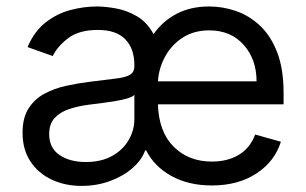

<svg xmlns="http://www.w3.org/2000/svg" viewBox="-20 -573 965 605"><path d="M647.7 11.4Q573.9 11.4 519.9 -18.6Q465.9 -48.7 440.3 -99.4H437.5Q426.8 -68.9 397.5 -43.3Q368.3 -17.8 326.5 -2.5Q284.8 12.8 237.2 12.8Q185.4 12.8 143.1 -6.9Q100.9 -26.6 76 -64.1Q51.1 -101.6 51.1 -154.8Q51.1 -201.7 69.8 -231Q88.4 -260.3 119.1 -277.2Q149.9 -294 187.5 -302.4Q225.1 -310.7 262.8 -315.3Q312.5 -321.7 343.6 -325.3Q374.6 -328.8 389 -337Q403.4 -345.2 403.4 -365.1V-367.9Q403.4 -420.1 374.6 -449.4Q345.9 -478.7 288.4 -478.7Q228.7 -478.7 194.4 -452.4Q160.2 -426.1 146.3 -396.3L66.8 -424.7Q88.1 -474.4 123.8 -502.3Q159.4 -530.2 201.9 -541.4Q244.3 -552.6 285.5 -552.6Q311.4 -552.6 345.2 -546.5Q378.9 -540.5 411 -522Q443.2 -503.6 463.8 -465.6Q492.9 -506.7 536.9 -529.7Q581 -552.6 639.2 -552.6Q681.8 -552.6 723.4 -538.4Q764.9 -524.1 799 -492.4Q833.1 -460.6 853.3 -408.4Q873.6 -356.2 873.6 -279.8V-244.3H477.6Q480.5 -157 527.5 -110.4Q574.6 -63.9 647.7 -63.9Q697.1 -63.9 732.6 -85.2Q768.1 -106.5 784.1 -149.1L865.1 -126.4Q845.9 -64.6 788.4 -26.6Q730.8 11.4 647.7 11.4ZM250 -62.5Q299.7 -62.5 334 -82Q368.3 -101.6 385.8 -132.5Q403.4 -163.4 403.4 -197.4V-274.1Q398.1 -267.8 380.1 -262.6Q362.2 -257.5 339 -253.7Q315.7 -250 293.9 -247.3Q272 -244.7 258.5 -242.9Q225.9 -238.6 197.6 -229.2Q169.4 -219.8 152.2 -201.2Q134.9 -182.5 134.9 -150.6Q134.9 -106.9 167.4 -84.7Q199.9 -62.5 250 -62.5ZM477.6 -316.8H788.4Q788.4 -386 747.9 -431.6Q707.4 -477.3 639.2 -477.3Q591.3 -477.3 556.1 -454.7Q521 -432.2 500.7 -395.6Q480.5 -359 477.6 -316.8Z"/></svg>

Font: Inter UI
Style: Regular
Weight: 400
Designer: Rasmus Andersson
Foundry: rsms
Version: 3.2;8d6f07862